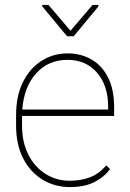

<svg xmlns="http://www.w3.org/2000/svg" viewBox="-20 -757 533 787"><path d="M282.2 -608.4H254.9L152.8 -731.4V-736.8H178.7L269 -630.9L359.4 -736.8H383.3V-730.5ZM447.8 -281.7H70.3V-243.2Q70.3 -174.3 96.2 -123.3Q122.1 -72.3 166.5 -44.2Q210.9 -16.1 266.1 -16.1Q309.6 -16.1 346.9 -29.5Q384.3 -43 415.5 -79.1L431.2 -64Q406.7 -30.8 366.5 -10.5Q326.2 9.8 266.1 9.8Q205.1 9.8 155 -20.3Q105 -50.3 75.4 -106.9Q45.9 -163.6 45.9 -243.2V-284.2Q45.9 -364.7 74.5 -421.4Q103 -478 150.9 -508.1Q198.7 -538.1 256.8 -538.1Q312.5 -538.1 355.7 -512.9Q398.9 -487.8 423.3 -438.7Q447.8 -389.6 447.8 -317.4ZM256.8 -511.7Q178.7 -511.7 128.7 -456.8Q78.6 -401.9 71.3 -308.1H423.3V-319.3Q423.3 -406.2 377.9 -459Q332.5 -511.7 256.8 -511.7Z"/></svg>

Font: Robert Sans Thin
Style: Regular
Weight: 100
Designer: Christian Robertson (extended by Adam Twardoch)
Foundry: Google
Version: Version 12.135;April 2, 2019;FontCreator 11.5.0.2425 64-bit;